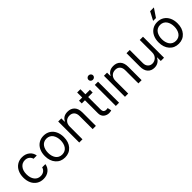

<svg xmlns="http://www.w3.org/2000/svg" viewBox="292 -2147 3521 3521"><g transform="rotate(-45 2052.0 -386.5)"><path d="M298.3 11.4Q386.4 11.4 444.1 -36.6Q501.8 -84.5 512.8 -159.1H429Q417.3 -114.3 382.3 -89.1Q347.3 -63.9 298.3 -63.9Q223.7 -63.9 179.3 -120.9Q134.9 -177.9 134.9 -272.7Q134.9 -365.4 179.9 -421.3Q224.8 -477.3 298.3 -477.3Q350.5 -477.3 384.6 -449.9Q418.7 -422.6 429 -382.1H512.8Q502.1 -458.8 442.6 -505.7Q383.2 -552.6 296.9 -552.6Q224.1 -552.6 168 -516.7Q111.9 -480.8 81.5 -416.5Q51.1 -352.3 51.1 -269.9Q51.1 -188.2 80.6 -124.6Q110.1 -61.1 166.5 -24.9Q223 11.4 298.3 11.4Z M1103.7 -269.9Q1103.7 -354 1072.8 -418.3Q1041.9 -482.6 985.8 -517.6Q929.7 -552.6 856.5 -552.6Q783.4 -552.6 727.3 -517.6Q671.2 -482.6 640.3 -418.3Q609.4 -354 609.4 -269.9Q609.4 -143.1 677.6 -65.9Q745.7 11.4 856.5 11.4Q967.3 11.4 1035.5 -65.9Q1103.7 -143.1 1103.7 -269.9ZM929.2 -80.6Q897.4 -63.9 856.5 -63.9Q815.7 -63.9 783.9 -80.6Q752.1 -97.3 732.6 -126.1Q713.1 -154.8 703.1 -191.4Q693.2 -228 693.2 -269.9Q693.2 -311.8 703.1 -348.5Q713.1 -385.3 732.6 -414.4Q752.1 -443.5 783.9 -460.4Q815.7 -477.3 856.5 -477.3Q897.4 -477.3 929.2 -460.4Q960.9 -443.5 980.5 -414.4Q1000 -385.3 1009.9 -348.5Q1019.9 -311.8 1019.9 -269.9Q1019.9 -228 1009.9 -191.4Q1000 -154.8 980.5 -126.1Q960.9 -97.3 929.2 -80.6Z M1315.3 -328.1Q1315.3 -397.7 1354 -437.5Q1392.8 -477.3 1454.5 -477.3Q1513.1 -477.3 1546.3 -441.1Q1579.5 -404.8 1579.5 -340.9V0H1663.4V-346.6Q1663.4 -448.2 1613.8 -500.4Q1564.3 -552.6 1478.7 -552.6Q1419 -552.6 1379.3 -528.1Q1339.5 -503.6 1319.6 -460.2H1312.5V-545.5H1231.5V0H1315.3Z M2054 -545.5H1937.5V-676.1H1853.7V-545.5H1771.3V-474.4H1853.7V-133.5Q1853.7 -99.1 1866.7 -71.6Q1879.6 -44 1901.1 -27.3Q1922.6 -10.7 1948.3 -1.8Q1974.1 7.1 2001.4 7.1Q2037.3 7.1 2063.9 -2.8L2046.9 -78.1Q2025.6 -73.9 2009.9 -73.9Q1994.3 -73.9 1982.8 -76.9Q1971.2 -79.9 1960.2 -88.2Q1949.2 -96.6 1943.4 -113.6Q1937.5 -130.7 1937.5 -156.2V-474.4H2054Z M2180.4 0H2264.2V-545.5H2180.4ZM2180.9 -653.1Q2198.5 -636.4 2223 -636.4Q2247.5 -636.4 2265.1 -653.1Q2282.7 -669.7 2282.7 -693.2Q2282.7 -716.6 2265.1 -733.3Q2247.5 -750 2223 -750Q2198.5 -750 2180.9 -733.3Q2163.4 -716.6 2163.4 -693.2Q2163.4 -669.7 2180.9 -653.1Z M2501.4 -328.1Q2501.4 -397.7 2540.1 -437.5Q2578.8 -477.3 2640.6 -477.3Q2699.2 -477.3 2732.4 -441.1Q2765.6 -404.8 2765.6 -340.9V0H2849.4V-346.6Q2849.4 -448.2 2799.9 -500.4Q2750.4 -552.6 2664.8 -552.6Q2605.1 -552.6 2565.3 -528.1Q2525.6 -503.6 2505.7 -460.2H2498.6V-545.5H2417.6V0H2501.4Z M3346.6 -223Q3346.6 -186.4 3333.6 -157Q3320.7 -127.5 3299.7 -109.9Q3278.8 -92.3 3254.6 -83.1Q3230.5 -73.9 3206 -73.9Q3153.1 -73.9 3119.9 -109.7Q3086.6 -145.6 3086.6 -204.5V-545.5H3002.8V-198.9Q3002.8 -98 3051 -45.5Q3099.1 7.1 3179 7.1Q3237.6 7.1 3278.9 -20.4Q3320.3 -47.9 3340.9 -92.3H3346.6V0H3430.4V-545.5H3346.6Z M4052.6 -269.9Q4052.6 -354 4021.7 -418.3Q3990.8 -482.6 3934.7 -517.6Q3878.6 -552.6 3805.4 -552.6Q3732.2 -552.6 3676.1 -517.6Q3620 -482.6 3589.1 -418.3Q3558.2 -354 3558.2 -269.9Q3558.2 -143.1 3626.4 -65.9Q3694.6 11.4 3805.4 11.4Q3916.2 11.4 3984.4 -65.9Q4052.6 -143.1 4052.6 -269.9ZM3878 -80.6Q3846.2 -63.9 3805.4 -63.9Q3764.6 -63.9 3732.8 -80.6Q3701 -97.3 3681.5 -126.1Q3661.9 -154.8 3652 -191.4Q3642 -228 3642 -269.9Q3642 -311.8 3652 -348.5Q3661.9 -385.3 3681.5 -414.4Q3701 -443.5 3732.8 -460.4Q3764.6 -477.3 3805.4 -477.3Q3846.2 -477.3 3878 -460.4Q3909.8 -443.5 3929.3 -414.4Q3948.9 -385.3 3958.8 -348.5Q3968.8 -311.8 3968.8 -269.9Q3968.8 -228 3958.8 -191.4Q3948.9 -154.8 3929.3 -126.1Q3909.8 -97.3 3878 -80.6ZM3767 -619.3H3840.9L3951.7 -784.1H3853.7Z"/></g></svg>

Font: Inter-Regular
Style: Regular
Weight: 500
Designer: Rasmus Andersson
Foundry: rsms
Version: ""